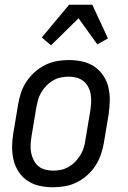

<svg xmlns="http://www.w3.org/2000/svg" viewBox="-20 -781 540 809"><path d="M203 8Q174 8 146.5 2Q119 -4 96.5 -19Q74 -34 59 -56.5Q44 -79 37.5 -106Q31 -133 31 -161.5Q31 -190 36 -219L56 -339Q60 -364 68 -389Q76 -414 91 -436.5Q106 -459 126 -477Q146 -495 170 -507Q194 -519 219.5 -523.5Q245 -528 270 -528Q299 -528 326.5 -522Q354 -516 376.5 -501Q399 -486 414.5 -463.5Q430 -441 436.5 -414Q443 -387 442.5 -358.5Q442 -330 438 -301L418 -181Q414 -156 405.5 -131Q397 -106 382.5 -83.5Q368 -61 348 -43Q328 -25 304 -13Q280 -1 254 3.5Q228 8 203 8ZM204 -62Q221 -62 237.5 -65.5Q254 -69 269.5 -78Q285 -87 297.5 -100Q310 -113 319 -128Q328 -143 333 -159.5Q338 -176 340 -192L360 -312Q363 -330 364 -347.5Q365 -365 362.5 -381.5Q360 -398 352.5 -413Q345 -428 332.5 -438.5Q320 -449 303.5 -453.5Q287 -458 270 -458Q253 -458 236 -454.5Q219 -451 203.5 -442Q188 -433 175.5 -420Q163 -407 154 -392Q145 -377 140.5 -360.5Q136 -344 133 -328L113 -208Q110 -190 109 -172.5Q108 -155 111 -138.5Q114 -122 121.5 -107Q129 -92 141 -81.5Q153 -71 170 -66.5Q187 -62 204 -62ZM195 -590 156 -623 271 -761H369L435 -619L390 -594L311 -704Z"/></svg>

Font: Iosevka Curly
Style: Italic
Weight: 400
Italic angle: -9°
Monospace: yes
Designer: Belleve Invis
Foundry: Belleve Invis
Version: Version 22.1.2; ttfautohint (v1.8.4)